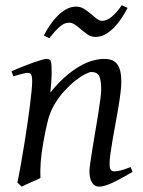

<svg xmlns="http://www.w3.org/2000/svg" viewBox="-20 -677 534 717"><path d="M475.1 -35.2Q430.7 -8.8 399.7 5.6Q368.7 20 350.1 20Q333 20 323.5 4.6Q314 -10.7 314 -37.1Q314 -45.9 317.1 -68.6Q320.3 -91.3 325.2 -121.6Q330.1 -151.9 335.9 -186Q341.8 -220.2 346.7 -251Q351.6 -281.7 354.7 -306.2Q357.9 -330.6 357.9 -341.8Q357.9 -378.9 350.1 -393.6Q342.3 -408.2 320.8 -408.2Q314.5 -408.2 298.6 -400.4Q282.7 -392.6 262.7 -377Q242.7 -361.3 220.9 -337.9Q199.2 -314.5 181.2 -283.2Q167.5 -259.8 158.9 -227.1Q150.4 -194.3 142.1 -147Q134.3 -103.5 132.1 -72.3Q129.9 -41 130.9 -12.2Q124.5 -8.8 115 -4.6Q105.5 -0.5 95.5 3.9Q85.4 8.3 76.2 12.5Q66.9 16.6 61 20L44.9 4.9Q51.8 -27.3 58.3 -64.9Q64.9 -102.5 71 -140.4Q77.1 -178.2 82.5 -215.1Q87.9 -252 91.8 -283Q95.7 -314 97.9 -337.4Q100.1 -360.8 100.1 -372.1Q100.1 -383.3 98.9 -389.9Q97.7 -396.5 95.5 -399.7Q93.3 -402.8 89.8 -403.8Q86.4 -404.8 82 -404.8Q77.6 -404.8 69.1 -402.8Q60.5 -400.9 51.8 -398.4Q41.5 -395.5 29.8 -392.1L22.9 -411.1Q43.5 -419.9 64.2 -428.2Q85 -436.5 103 -442.9Q121.1 -449.2 134.5 -453.1Q147.9 -457 153.8 -457Q160.6 -457 164.6 -454.8Q168.5 -452.6 170.2 -446.8Q171.9 -440.9 172.4 -430.2Q172.9 -419.4 172.9 -401.9Q172.9 -396.5 172.4 -387.2Q171.9 -377.9 171.1 -367.4Q170.4 -356.9 169.4 -346.9Q168.5 -336.9 168 -331.1Q194.3 -364.3 221.2 -388.2Q248 -412.1 273.9 -427.5Q299.8 -442.9 324 -450Q348.1 -457 370.1 -457Q385.3 -457 397.2 -452.6Q409.2 -448.2 417 -438.2Q424.8 -428.2 429 -411.9Q433.1 -395.5 433.1 -372.1Q433.1 -355 429.9 -329.6Q426.8 -304.2 421.9 -274.7Q417 -245.1 411.1 -213.9Q405.3 -182.6 400.4 -154.3Q395.5 -126 392.3 -102.8Q389.2 -79.6 389.2 -65.9Q389.2 -49.3 393.6 -43.2Q397.9 -37.1 406.7 -37.1Q418 -37.1 432.6 -41Q447.3 -44.9 467.8 -53.2ZM456.5 -647.5Q446.3 -627.9 433.3 -608.4Q420.4 -588.9 405.3 -573.5Q390.1 -558.1 372.8 -548.6Q355.5 -539.1 336.4 -539.1Q320.8 -539.1 308.3 -547.4Q295.9 -555.7 284.4 -565.7Q272.9 -575.7 261.5 -584Q250 -592.3 237.3 -592.3Q220.2 -592.3 202.6 -576.9Q185.1 -561.5 164.6 -534.2L143.6 -544.4Q153.8 -564 166.7 -583.3Q179.7 -602.5 195.1 -617.9Q210.4 -633.3 228 -642.8Q245.6 -652.3 264.2 -652.3Q280.3 -652.3 293.7 -644Q307.1 -635.7 318.8 -625.7Q330.6 -615.7 340.8 -607.4Q351.1 -599.1 361.3 -599.1Q378.4 -599.1 397.2 -614.5Q416 -629.9 434.6 -657.2Z"/></svg>

Font: Gentium Plus Phon
Style: Italic
Weight: 400
Italic angle: -8°
Designer: J. Victor Gaultney, Annie Olsen, Iska Routamaa, Becca Hirsbrunner
Foundry: SIL International
Version: Version 5.000